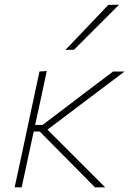

<svg xmlns="http://www.w3.org/2000/svg" viewBox="-20 -799 552 819"><path d="M42.5 0Q54.5 -56.5 66 -108.5Q77 -160.5 90 -221L100.5 -270.5Q113.5 -331.5 125 -385Q136.5 -438 148.5 -494L179.5 -496Q167.5 -440 156 -386Q144 -332 131 -271L130 -266H161.5L267 -346Q316 -383 365 -420.5Q414 -457.5 462.5 -494H511.5Q455 -451.5 398.2 -408.8Q341.5 -366 284.5 -323L182.5 -246L428.5 0H385Q348.5 -37 312.5 -73.5Q276.5 -110 239.5 -147L149.5 -238H124L120 -220.5Q107 -160 95.8 -108.2Q84.5 -56.5 72.5 0ZM259 -586Q306 -635.5 351.5 -683Q396.5 -730 442 -778L488 -779L392 -683L296 -587Z"/></svg>

Font: Heraclito Thin
Style: Italic
Weight: 100
Italic angle: -12°
Designer: Kostas Bartsokas (font) & Cristiano Sobral (main changes)
Foundry: Kostas Bartsokas (font) & Cristiano Sobral (main changes)
Version: Version 1.00;July 8, 2020;FontCreator 13.0.0.2655 64-bit